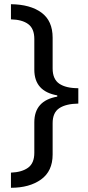

<svg xmlns="http://www.w3.org/2000/svg" viewBox="-20 -734 420 912"><path d="M32 86Q84 84 113.5 62.5Q143 41 143 -8V-153Q143 -256 252 -275V-281Q143 -300 143 -403V-549Q143 -598 114 -619.5Q85 -641 32 -642V-714Q124 -713 177 -674Q230 -635 230 -555V-409Q230 -358 261.5 -336.5Q293 -315 352 -315V-242Q293 -241 261.5 -220Q230 -199 230 -149V0Q230 79 175 118.5Q120 158 32 158Z"/></svg>

Font: Noto Sans Khojki
Style: Regular
Weight: 400
Designer: Monotype Design Team
Foundry: Monotype Imaging Inc.
Version: Version 2.003; ttfautohint (v1.8.4.7-5d5b)